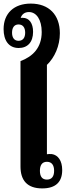

<svg xmlns="http://www.w3.org/2000/svg" viewBox="-31 -1039 383 1068"><path d="M204 9C280 9 315 -28 315 -93C315 -145 292 -177 257 -182C245 -183 237 -182 230 -181V-678C273 -719 302 -784 302 -854C302 -957 241 -1019 140 -1019C47 -1019 -11 -965 -11 -877C-11 -815 17 -772 73 -772C122 -772 153 -804 153 -862C153 -909 132 -940 95 -940C91 -940 87 -940 84 -939C90 -959 106 -972 130 -972C172 -972 201 -929 201 -861C201 -774 152 -725 83 -699V-113C83 -36 120 9 204 9ZM72 -812C48 -812 36 -830 36 -857C36 -885 48 -903 72 -903C97 -903 109 -885 109 -857C109 -830 97 -812 72 -812ZM230 -40C203 -40 191 -58 191 -89C191 -120 203 -139 230 -139C257 -139 270 -120 270 -89C270 -58 257 -40 230 -40Z"/></svg>

Font: Noto Serif Thai ExtraCondensed ExtraBold
Style: Regular
Weight: 800
Width: 2
Designer: Monotype Design Team
Foundry: Monotype Imaging Inc.
Version: Version 2.002